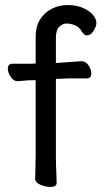

<svg xmlns="http://www.w3.org/2000/svg" viewBox="-20 -728 410 759"><path d="M201 -416V-108Q201 -78 202.5 -50Q204 -22 204 -5Q204 11 178 11Q161 11 141 3Q119 -6 119 -22Q119 -34 120 -63.5Q121 -93 121 -118V-411H114Q92 -411 80 -409.5Q68 -408 50 -407H49Q34 -407 22.5 -424Q11 -441 11 -456Q11 -476 29 -476H103L121 -477V-583Q121 -624 139 -652Q157 -680 186 -694Q215 -708 245 -708Q283 -708 308.5 -696.5Q334 -685 347.5 -669Q361 -653 361 -638Q361 -623 349.5 -605.5Q338 -588 324 -588Q313 -588 304 -602Q294 -621 276.5 -628Q259 -635 243 -635Q227 -635 214 -622Q201 -609 201 -579V-479Q265 -483 280 -484.5Q295 -486 302 -486H303Q319 -486 330 -469.5Q341 -453 341 -438Q341 -418 323 -418H260Q240 -418 227 -417Q227 -417 201 -416Z"/></svg>

Font: Moon Stars Kai
Style: Bold
Weight: 700
Designer: GuiWonder
Version: Version 1.101